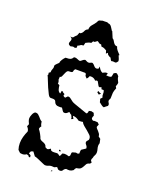

<svg xmlns="http://www.w3.org/2000/svg" viewBox="-161 -962 860 1069"><g transform="rotate(20 268.5 -427.0)"><path d="M216 -616Q223 -620 229 -625.5Q235 -631 243 -632Q248 -630 253 -627Q258 -624 264 -624Q270 -624 275 -627Q280 -630 286 -630Q294 -626 301 -617Q308 -608 317 -608Q319 -608 322.5 -609Q326 -610 328 -611L331 -625Q335 -616 341 -608.5Q347 -601 356 -597Q361 -599 366.5 -602Q372 -605 378 -605Q382 -605 386 -603L381 -591L393 -590Q410 -590 412 -596Q414 -602 416 -616L428 -622Q434 -622 438 -617.5Q442 -613 446 -609Q446 -600 450 -591.5Q454 -583 458 -575Q458 -569 456 -563Q454 -557 452 -552L458 -542Q450 -523 449 -512Q448 -501 448 -481Q448 -476 445 -472Q442 -468 442 -463Q442 -457 446 -452Q450 -447 450 -440Q450 -438 448 -434Q443 -431 438.5 -427Q434 -423 429 -419Q420 -421 413 -427Q406 -433 399 -438Q398 -443 397 -447.5Q396 -452 394 -457L404 -467Q399 -477 400 -488Q401 -499 396 -509H383L379 -520L368 -516L362 -519L348 -544L342 -546L333 -542Q322 -556 303 -556L296 -555Q294 -550 291.5 -545Q289 -540 284 -537Q281 -541 279 -543Q277 -545 275.5 -546.5Q274 -548 273 -551Q272 -554 272 -560L266 -564H208Q202 -558 201.5 -554Q201 -550 200 -547Q199 -544 195 -542.5Q191 -541 180 -541Q171 -541 166.5 -534Q162 -527 158.5 -518Q155 -509 151.5 -502Q148 -495 141 -495L140 -477Q146 -467 144 -455H146L155 -450Q156 -438 159.5 -426Q163 -414 175 -408L178 -425L187 -423V-420L199 -413L196 -407Q196 -402 200 -399.5Q204 -397 209 -396L221 -408Q229 -408 233.5 -405.5Q238 -403 242.5 -399Q247 -395 254 -390Q261 -385 273 -381L347 -355Q353 -353 355.5 -360.5Q358 -368 358 -372L372 -375L387 -371L393 -356Q391 -352 389.5 -348.5Q388 -345 388 -341Q388 -336 391.5 -333Q395 -330 399 -328Q402 -330 405.5 -330Q409 -330 412 -330L426 -329L436 -319L430 -305Q430 -299 434.5 -294.5Q439 -290 444 -284.5Q449 -279 453.5 -272.5Q458 -266 458 -257L471 -247L476 -223Q473 -215 473 -208Q473 -198 476 -188.5Q479 -179 479 -169Q479 -159 474 -151Q469 -143 468 -134Q463 -126 463 -118L471 -106L464 -98Q450 -95 445.5 -87.5Q441 -80 437 -72Q433 -64 426.5 -57.5Q420 -51 402 -49Q398 -46 395.5 -42Q393 -38 391 -33Q380 -25 371 -24Q362 -23 350 -25Q340 -21 335.5 -12.5Q331 -4 319 -4Q317 -4 313.5 -5Q310 -6 308 -7L301 -16L297 -17L284 -11Q279 -12 269 -12Q259 -12 251 -8Q243 -4 232 -4Q229 -4 220 -8Q211 -12 200.5 -16.5Q190 -21 179.5 -25.5Q169 -30 162 -31L145 -54Q138 -52 135 -51Q132 -50 131 -48.5Q130 -47 129 -44Q128 -41 125 -36Q133 -31 136 -29.5Q139 -28 139 -17L131 -16L129 -22L116 -27Q105 -19 93 -19Q79 -19 76 -22.5Q73 -26 64 -34Q58 -52 58 -72Q58 -91 63.5 -110.5Q69 -130 77 -147Q77 -155 73 -162Q69 -169 64 -174L70 -188Q66 -196 63 -204Q60 -212 60 -221Q60 -225 62 -232Q64 -239 67 -245.5Q70 -252 74.5 -257Q79 -262 84 -262Q93 -262 98.5 -257.5Q104 -253 109 -247.5Q114 -242 119 -236Q124 -230 131 -227Q132 -220 133.5 -213Q135 -206 139 -200Q131 -192 131 -182Q138 -174 146.5 -158.5Q155 -143 158 -133Q163 -127 169.5 -124.5Q176 -122 182 -119.5Q188 -117 193 -112.5Q198 -108 200 -99L212 -93Q218 -93 222 -96Q226 -99 231 -102L237 -92Q246 -88 254.5 -89Q263 -90 272 -90Q277 -90 281.5 -86.5Q286 -83 290 -80Q294 -83 296 -88Q298 -93 300 -98Q302 -99 306.5 -100Q311 -101 313 -101Q326 -101 339 -96Q346 -100 346 -108Q346 -116 348 -122Q353 -125 359 -126Q365 -127 370 -129L380 -127L389 -130Q390 -136 389.5 -142Q389 -148 392 -154L416 -170Q416 -181 409 -188Q402 -195 402 -203Q402 -208 406 -212Q410 -216 413 -220L414 -228Q414 -239 405 -248Q396 -257 385 -266Q374 -275 363 -284Q352 -293 348 -303Q343 -302 339 -301.5Q335 -301 330 -301H323Q314 -308 305 -312Q296 -316 285 -316Q285 -311 288 -308Q291 -305 292 -300L281 -295L279 -308L274 -312L276 -316Q267 -320 258 -329Q253 -324 247.5 -319.5Q242 -315 234 -315Q230 -315 226 -317Q221 -322 218 -327.5Q215 -333 211 -338Q206 -337 202 -337Q198 -337 194 -337Q181 -337 175.5 -341Q170 -345 167.5 -349.5Q165 -354 163.5 -358.5Q162 -363 157 -365Q153 -367 145.5 -367Q138 -367 133 -367Q125 -367 117 -382Q109 -397 100.5 -416.5Q92 -436 85 -454.5Q78 -473 74 -480L77 -485L75 -495L84 -501Q84 -513 88.5 -522Q93 -531 91 -544Q95 -551 101 -556.5Q107 -562 112 -567Q112 -576 120 -588Q128 -600 135 -606H140Q156 -606 162.5 -609Q169 -612 172 -615.5Q175 -619 176.5 -622Q178 -625 184 -625Q192 -625 200 -621Q208 -617 216 -616ZM367 -485 369 -494Q374 -491 379 -488.5Q384 -486 389 -485L379 -476ZM278 -105 277 -113 285 -112 287 -105ZM274 17V11H284ZM250 -867Q255 -870 260 -870Q265 -870 270 -870Q276 -870 282 -870.5Q288 -871 293 -867Q305 -867 313.5 -854Q322 -841 327 -833L328 -835L344 -797Q350 -794 353.5 -788Q357 -782 360.5 -776.5Q364 -771 369 -767Q374 -763 383 -763Q386 -751 394.5 -741Q403 -731 412 -722L408 -719Q411 -711 414.5 -703.5Q418 -696 418 -688Q413 -680 409.5 -677.5Q406 -675 402 -675.5Q398 -676 392.5 -676.5Q387 -677 380 -675Q377 -679 374.5 -683Q372 -687 370 -692Q365 -693 360.5 -696Q356 -699 352 -702L347 -712L338 -704L333 -721Q325 -726 318 -729Q311 -732 302 -732L295 -744L293 -743Q286 -743 281.5 -747Q277 -751 272 -754Q266 -751 261 -746.5Q256 -742 248 -744L241 -732Q233 -732 225.5 -728.5Q218 -725 210 -721L206 -704L192 -702Q188 -699 183.5 -696Q179 -693 174 -692V-679L164 -675Q162 -676 158.5 -677Q155 -678 153 -678Q149 -678 145.5 -676.5Q142 -675 137 -675Q133 -677 129 -680Q125 -683 125 -688Q125 -694 128 -700Q131 -706 131 -712Q131 -717 127 -720.5Q123 -724 119 -726L127 -725L135 -726Q139 -731 143.5 -736Q148 -741 153 -745L160 -763L166 -762Q177 -768 182 -780.5Q187 -793 200 -797Q200 -814 211.5 -826.5Q223 -839 232 -853Q233 -860 238.5 -863.5Q244 -867 250 -867Z"/></g></svg>

Font: ErikasBuero
Style: Regular
Weight: 400
Designer: Peter Wiegel
Foundry: Peter Wiegel
Version: Version 1.006